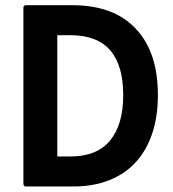

<svg xmlns="http://www.w3.org/2000/svg" viewBox="-20 -690 655 725"><path d="M68.4 -661.1Q68.4 -665 71 -667.7Q73.7 -670.4 77.6 -670.4H251.5Q410.2 -670.4 492.7 -581.5Q576.2 -493.7 576.2 -331.1Q576.2 -250.5 554.9 -186.5Q533.7 -122.6 492.9 -77.9Q452.1 -33.2 392.3 -9.5Q332.5 14.2 255.4 14.2H77.6Q73.7 14.2 71 11.5Q68.4 8.8 68.4 4.9ZM245.6 -99.1Q345.7 -99.1 395.5 -159.2Q445.3 -219.2 445.3 -331.1Q445.3 -443.4 396 -500.2Q346.7 -557.1 245.6 -557.1H196.3V-99.1Z"/></svg>

Font: Pyidaungsu ZawDecode
Style: Bold
Weight: 700
Designer: Sun Tun
Foundry: Your Own Font Foundry
Version: Version 2.50